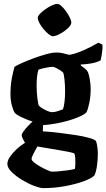

<svg xmlns="http://www.w3.org/2000/svg" viewBox="-20 -771 549 991"><path d="M204 200Q187 200 156.5 188.5Q126 177 94.5 158Q63 139 40.5 117Q18 95 18 75Q18 57 33 36Q48 15 69 -4Q90 -23 109 -34Q104 -42 98 -54Q92 -66 92 -74Q92 -80 101 -92.5Q110 -105 123 -119Q136 -133 148 -143Q119 -153 91.5 -166Q64 -179 57 -188Q49 -198 41.5 -225.5Q34 -253 34 -285Q34 -330 41 -366.5Q48 -403 55 -426Q65 -433 91.5 -445Q118 -457 151.5 -469.5Q185 -482 217.5 -491Q250 -500 273 -500Q288 -500 306 -496Q324 -492 337 -488Q360 -491 389.5 -502.5Q419 -514 446 -528Q473 -542 488 -551L509 -540Q510 -521 506.5 -497.5Q503 -474 499 -459Q477 -448 450 -443.5Q423 -439 397 -438V-433Q404 -428 415.5 -419.5Q427 -411 434 -399Q440 -383 444 -358.5Q448 -334 448 -311Q448 -276 441.5 -242.5Q435 -209 426 -191Q415 -179 381 -165Q347 -151 300 -140Q253 -129 202 -125L201 -93Q210 -93 237 -90.5Q264 -88 300 -83.5Q336 -79 372 -73.5Q408 -68 436 -60.5Q464 -53 475 -44Q480 -31 482.5 -12.5Q485 6 485 21Q485 53 480.5 85Q476 117 467 135Q450 151 409.5 165.5Q369 180 314.5 190Q260 200 204 200ZM248 -192Q262 -192 279 -197.5Q296 -203 305 -207Q310 -220 313 -245.5Q316 -271 316 -299Q316 -330 313 -359Q310 -388 306 -396Q303 -400 292.5 -407Q282 -414 270 -420Q258 -426 252 -426Q240 -426 217.5 -421.5Q195 -417 179 -412Q174 -400 171.5 -377.5Q169 -355 169 -330Q169 -295 173 -263Q177 -231 181 -226Q185 -220 198 -212Q211 -204 225.5 -198Q240 -192 248 -192ZM249 115Q263 115 285 113Q307 111 329.5 108Q352 105 366 101Q368 96 368.5 84Q369 72 369 64Q369 52 368 40.5Q367 29 364 22Q362 19 344 15Q326 11 299.5 6.5Q273 2 246.5 -2.5Q220 -7 199.5 -10.5Q179 -14 173 -15Q164 1 153.5 21Q143 41 143 49Q143 57 156.5 68Q170 79 189 89.5Q208 100 225 107.5Q242 115 249 115ZM252 -584Q244 -584 231 -594.5Q218 -605 205 -620.5Q192 -636 183.5 -652Q175 -668 175 -679Q175 -688 186.5 -700Q198 -712 215 -724Q232 -736 248.5 -743.5Q265 -751 275 -751Q285 -751 297 -740Q309 -729 320.5 -713Q332 -697 340 -681Q348 -665 348 -654Q348 -642 330.5 -625.5Q313 -609 290 -596.5Q267 -584 252 -584Z"/></svg>

Font: Texturina 72pt ExtraBold
Style: Regular
Weight: 800
Designer: Guillermo Torres Carreño
Foundry: Omnibus-Type
Version: Version 1.002; ttfautohint (v1.8.3)